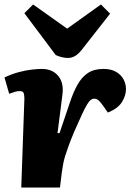

<svg xmlns="http://www.w3.org/2000/svg" viewBox="-24 -838 605 858"><path d="M85 -397Q85 -409 82.5 -420Q80 -431 64 -431Q54 -431 42.5 -427.5Q31 -424 17 -419L-4 -492Q28 -507 59.5 -515.5Q91 -524 118 -527Q145 -530 163 -530Q210 -530 236 -499Q262 -468 255 -415L233 -243H242L287 -376Q303 -425 322 -459Q341 -493 368.5 -511.5Q396 -530 438 -530Q473 -530 495.5 -516.5Q518 -503 528.5 -482.5Q539 -462 539 -440Q539 -411 521 -382Q503 -353 458 -335L437 -365Q425 -382 416.5 -389.5Q408 -397 396 -397Q389 -397 381.5 -391.5Q374 -386 364.5 -370Q355 -354 341.5 -325Q328 -296 307 -248Q292 -212 282.5 -186Q273 -160 267 -140.5Q261 -121 258 -103.5Q255 -86 252 -66L244 0H71ZM85 -779 124 -818 276 -710 427 -818 468 -777 341 -615Q326 -596 311 -587.5Q296 -579 280 -579Q266 -579 252 -582.5Q238 -586 225 -592Z"/></svg>

Font: Literata 18pt ExtraBold
Style: Italic
Weight: 800
Italic angle: -2°
Designer: Latin by Veronika Burian and Jose Scaglione. Greek by Irene Vlachou. Cyrillic by Vera Evstafieva
Foundry: TypeTogether
Version: Version 3.103;gftools[0.9.29]